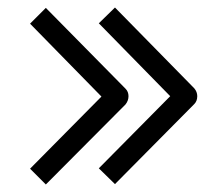

<svg xmlns="http://www.w3.org/2000/svg" viewBox="-20 -581 580 511"><path d="M286 -561 497 -346Q505 -336.5 505 -325Q505 -312 497 -304L286 -91L243 -133L433 -325L243 -519ZM102 -560 314 -345Q322 -337 322 -325Q322 -313 314 -303L102 -90L60 -132L250 -324L60 -518Z"/></svg>

Font: ibm3270
Style: Regular
Weight: 400
Monospace: yes
Version: Version 2.0.3